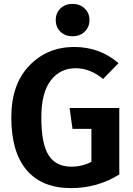

<svg xmlns="http://www.w3.org/2000/svg" viewBox="-20 -949 681 985"><path d="M361 -708Q492 -708 588 -625L509 -544Q442 -599 368 -599Q289 -599 240.5 -536.5Q192 -474 192 -346Q192 -211 229.5 -152.5Q267 -94 346 -94Q403 -94 449 -119V-288H352L337 -395H592V-54Q480 16 345 16Q195 16 116.5 -76.5Q38 -169 38 -347Q38 -516 130 -612Q222 -708 361 -708ZM290 -905.5Q314 -929 352 -929Q390 -929 414.5 -905.5Q439 -882 439 -846Q439 -810 414.5 -786.5Q390 -763 352 -763Q314 -763 290 -786.5Q266 -810 266 -846Q266 -882 290 -905.5Z"/></svg>

Font: FiraSans
Style: Regular
Weight: 600
Designer: Carrois Corporate & Edenspiekermann AG
Foundry: Carrois Corporate GbR & Edenspiekermann AG
Version: Version 3.106;PS 003.106;hotconv 1.0.70;makeotf.lib2.5.58329